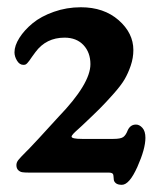

<svg xmlns="http://www.w3.org/2000/svg" viewBox="-20 -783 446 537"><path d="M45.4 -601.6Q34.7 -601.6 27.6 -613.3Q20.5 -625 20.5 -636.7Q20.5 -655.3 34.2 -677Q47.9 -698.7 71.3 -718Q94.7 -737.3 130.6 -750Q166.5 -762.7 206.1 -762.7Q270.5 -762.7 311.8 -726.6Q353 -690.4 353 -643.1Q353 -621.1 345.7 -599.6Q338.4 -578.1 328.4 -561Q318.4 -543.9 296.9 -519.8Q275.4 -495.6 259 -479.2Q242.7 -462.9 210 -432.1Q205.6 -428.2 200.4 -423.3Q195.3 -418.5 192.1 -415.8Q189 -413.1 186 -409.9Q183.1 -406.7 181.6 -404.5Q180.2 -402.3 180.2 -400.9Q180.2 -394.5 209.5 -394.5H296.9Q317.4 -394.5 324.7 -399.7Q332 -404.8 337.4 -418.9Q344.7 -434.6 360.4 -434.6Q370.1 -434.6 378.4 -425.3Q386.7 -416 386.7 -397.5Q386.7 -366.7 364.3 -316.4Q341.8 -266.1 320.8 -266.1Q309.6 -266.1 304.2 -270.5Q298.8 -274.9 298.3 -280.3Q297.9 -283.7 297.6 -288.1Q297.4 -292.5 296.4 -295.4Q294.4 -300.3 283.7 -300.3H60.5Q48.8 -300.3 42.5 -301.3Q36.1 -302.2 31 -307.1Q25.9 -312 25.9 -321.3Q25.9 -328.6 31.2 -335.4Q36.6 -342.3 54.2 -359.9Q58.1 -363.8 60.1 -365.7Q74.7 -380.4 143.6 -456.1Q232.9 -548.8 232.9 -603.5Q232.9 -636.2 213.4 -657Q193.8 -677.7 160.6 -677.7Q108.9 -677.7 79.1 -637.2Q74.2 -630.9 69.3 -623.8Q64.5 -616.7 62 -613.3Q59.6 -609.9 56.6 -606.7Q53.7 -603.5 51.3 -602.5Q48.8 -601.6 45.4 -601.6Z"/></svg>

Font: Cooper* SemiBold
Style: Regular
Weight: 600
Designer: Owen Earl
Foundry: indestructible type*
Version: Version 0.001